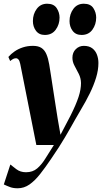

<svg xmlns="http://www.w3.org/2000/svg" viewBox="-50 -766 548 1030"><path d="M58.5 -423.5Q55 -440 49.2 -446.8Q43.5 -453.5 36 -453.5Q27.5 -453.5 20.5 -449.8Q13.5 -446 4.5 -438.5L-5 -460.5Q9 -477 28.8 -490.5Q48.5 -504 73.2 -512Q98 -520 127 -520Q155.5 -520 172.5 -508.8Q189.5 -497.5 199 -475.2Q208.5 -453 214 -420.5Q218 -397 223.5 -360.8Q229 -324.5 235.5 -282.8Q242 -241 248.2 -200.8Q254.5 -160.5 259.5 -129L274.5 -43L328 -145Q343 -175 353.8 -200Q364.5 -225 371.5 -246.2Q378.5 -267.5 381.5 -286Q384.5 -304.5 384.5 -320.5Q384 -347 372.5 -369.8Q361 -392.5 349.8 -413.2Q338.5 -434 338.5 -456Q338.5 -484.5 356.5 -502.2Q374.5 -520 399.5 -520Q428 -520 445.2 -506.8Q462.5 -493.5 470.2 -472.5Q478 -451.5 478 -428Q478 -390.5 465.5 -349.5Q453 -308.5 431.8 -265.2Q410.5 -222 383.5 -177Q367 -149 353.2 -124.8Q339.5 -100.5 326.5 -77.5Q313.5 -54.5 298.8 -29.8Q284 -5 265.8 23.8Q247.5 52.5 223 88Q193 132.5 165 168Q137 203.5 108 223.8Q79 244 45 244Q21.5 244 5 238Q-11.5 232 -29.5 223.5L5.5 116.5Q16 125 37.5 141.5Q59 158 89.5 158Q125.5 158 149.5 137.5Q173.5 117 194 83.5Q214.5 50 239 12H145ZM190.5 -578.5Q159.5 -578.5 143 -600.8Q126.5 -623 126.5 -653Q126.5 -690.5 147 -718.2Q167.5 -746 203 -746Q238.5 -746 254 -722.5Q269.5 -699 269.5 -671.5Q269.5 -635 249 -606.8Q228.5 -578.5 190.5 -578.5ZM387.5 -578.5Q356 -578.5 339.5 -600.8Q323 -623 323 -653Q323 -690.5 343.5 -718.2Q364 -746 399.5 -746Q435.5 -746 450.8 -722.5Q466 -699 466 -671.5Q466 -635 445.8 -606.8Q425.5 -578.5 387.5 -578.5Z"/></svg>

Font: Merriweather 144pt ExtraBold
Style: Italic
Weight: 800
Italic angle: -7.8°
Version: Version 2.101